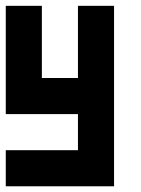

<svg xmlns="http://www.w3.org/2000/svg" viewBox="-20 -445 488 665"><path d="M0 200.2V75.2H250V-49.8H0V-424.8H125V-174.8H250V-424.8H375V200.2Z"/></svg>

Font: Ishtika
Style: Block
Weight: 400
Designer: Kailash Nadh
Version: Version 2.3